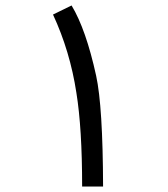

<svg xmlns="http://www.w3.org/2000/svg" viewBox="-20 -686 615 702"><path d="M356.9 -3.9H280.3Q280.3 -216.8 259.3 -346.7Q236.3 -498 173.8 -632.8L241.7 -666Q294.4 -578.6 331.5 -409.2Q356 -296.9 356.9 -3.9Z"/></svg>

Font: Elshan
Style: Regular
Weight: 400
Foundry: DejaVu fonts team - Redesigned by Saber Rastikerdar (Samim font) - Edited by Jalil Hamdollahi
Version: Version 0.9.9; ttfautohint (v1.4.1.5-446e)